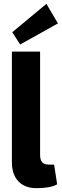

<svg xmlns="http://www.w3.org/2000/svg" viewBox="-20 -969 322 1001"><path d="M282 -847 85 -737 44 -801 222 -949ZM189 -700V-161Q189 -111 232 -111H262L278 -8Q243 12 170 12Q110 12 76 -23.5Q42 -59 42 -124V-700Z"/></svg>

Font: exo2condensed_b
Style: Bold
Weight: 700
Width: 3
Designer: Natanael Gama
Version: Version 1.001;PS 001.001;hotconv 1.0.70;makeotf.lib2.5.58329